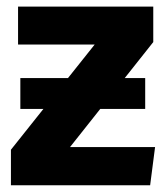

<svg xmlns="http://www.w3.org/2000/svg" viewBox="-20 -551 499 571"><path d="M33.7 -531.4H435.8V-425.9L188.3 -113.7H441.2L426.5 0H12.5V-105.7L261.5 -418.5H33.7ZM411.8 -227.1H40.5V-318.9H411.8Z"/></svg>

Font: Fira Sans Variable
Style: Regular
Weight: 400
Designer: Carrois Corporate & Edenspiekermann AG
Foundry: Carrois Corporate GbR & Edenspiekermann AG
Version: Version 4.202